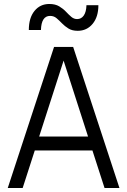

<svg xmlns="http://www.w3.org/2000/svg" viewBox="-20 -946 640 966"><path d="M506 0 445 -189H155L94 0H19L252 -710H348L581 0ZM300 -641 177 -259H423ZM125 -795Q125 -856 153.5 -891Q182 -926 228 -926Q258 -926 278 -914Q298 -902 312 -887Q326 -872 339 -861Q352 -850 368 -850Q389 -850 401.5 -868Q414 -886 415 -920H475Q475 -861 446 -826Q417 -791 371 -791Q343 -791 324.5 -802.5Q306 -814 292 -828.5Q278 -843 264.5 -854.5Q251 -866 232 -866Q188 -866 186 -795Z"/></svg>

Font: Orbit
Style: Regular
Weight: 400
Designer: Sooun Cho
Foundry: JAMO
Version: Version 1.000; ttfautohint (v1.8.4.7-5d5b);gftools[0.9.29]